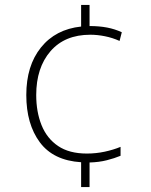

<svg xmlns="http://www.w3.org/2000/svg" viewBox="-20 -744 610 774"><path d="M341 -639Q380 -639 411.5 -633Q443 -627 471 -614L462 -579Q433 -592 402.5 -598Q372 -604 344 -604Q241 -604 183.5 -537.5Q126 -471 126 -361Q126 -293 147.5 -239.5Q169 -186 214 -155.5Q259 -125 330 -125Q367 -125 402 -132.5Q437 -140 466 -152V-116Q442 -106 410.5 -98Q379 -90 341 -89V10H307V-90Q195 -97 140.5 -170.5Q86 -244 86 -361Q86 -479 145 -552.5Q204 -626 307 -637V-724H341Z"/></svg>

Font: Noto Sans Lao Looped ExtraLight
Style: Regular
Weight: 200
Designer: Mark Frömberg, Ben Mitchell
Foundry: The Fontpad Ltd
Version: Version 1.002; ttfautohint (v1.8.4.7-5d5b)